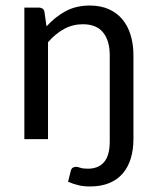

<svg xmlns="http://www.w3.org/2000/svg" viewBox="-20 -505 565 697"><path d="M68.4 0V-477.5H119.6Q128.9 -477.5 134.8 -473.4Q140.6 -469.2 141.6 -460L148.9 -409.2Q179.7 -443.4 217.8 -464.1Q255.9 -484.9 305.7 -484.9Q344.7 -484.9 374.3 -471.9Q403.8 -459 423.8 -435.3Q443.8 -411.6 454.1 -378.2Q464.4 -344.7 464.4 -304.2V-0.5Q464.4 38.1 454.8 69.8Q445.3 101.6 426 124.3Q406.7 147 377 159.4Q347.2 171.9 306.6 171.9Q284.2 171.9 265.9 167.7Q247.6 163.6 227.1 154.8L236.3 117.7Q238.8 106.9 244.1 103.8Q249.5 100.6 255.9 100.6Q261.7 100.6 271.5 104Q281.2 107.4 298.8 107.4Q337.4 107.4 357.9 83.3Q378.4 59.1 378.4 8.8V-304.2Q378.4 -357.4 354.2 -387.2Q330.1 -417 280.8 -417Q244.1 -417 212.4 -399.7Q180.7 -382.3 154.3 -351.6V0Z"/></svg>

Font: Carlito
Style: Regular
Weight: 400
Designer: Lukasz Dziedzic
Foundry: tyPoland Lukasz Dziedzic
Version: Version 1.103; Beta1; all basic design good, some composites